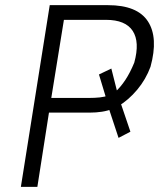

<svg xmlns="http://www.w3.org/2000/svg" viewBox="-20 -725 628 745"><path d="M61 0 173 -705H399Q513 -705 554 -642Q595 -579 564 -466Q546 -417 512.5 -377Q479 -337 439 -313L448 -326L486 -214L440 -190L398 -317L418 -303Q398 -295 375.5 -291.5Q353 -288 328 -288H170L125 0ZM179 -345H326Q348 -345 367 -347Q386 -349 403 -355L393 -340L364 -436L412 -459L436 -364L426 -367Q448 -387 466.5 -415Q485 -443 501 -482Q523 -562 495 -605Q467 -648 391 -648H228Z"/></svg>

Font: Nunito Sans 7pt Condensed Light
Style: Italic
Weight: 300
Width: 3
Italic angle: -9°
Designer: Vernon Adams
Foundry: Vernon Adams
Version: Version 3.101;gftools[0.9.27]